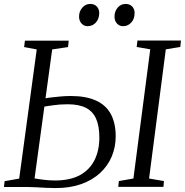

<svg xmlns="http://www.w3.org/2000/svg" viewBox="-20 -949 939 975"><path d="M263 6Q240.5 6 214.5 4.8Q188.5 3.5 163.5 2Q138.5 0.5 118.5 0.5H0L3.5 -29L77.5 -42L166.5 -698L102.5 -710L106.5 -742.5H329L325.5 -710L245 -698L155.5 -43Q177 -39 205 -35.8Q233 -32.5 259 -32.5Q337 -32.5 386.8 -60.2Q436.5 -88 460.5 -137Q484.5 -186 484.5 -250.5Q484.5 -310 467.5 -347.2Q450.5 -384.5 415.2 -402Q380 -419.5 323.5 -419.5Q283 -419.5 247.5 -414.2Q212 -409 187 -405L190 -446Q208.5 -450 234.2 -453.5Q260 -457 288 -459.2Q316 -461.5 339.5 -461.5Q416.5 -461.5 467.2 -438.5Q518 -415.5 542.8 -369.8Q567.5 -324 567.5 -256.5Q567.5 -201.5 547.2 -153.8Q527 -106 487.8 -70Q448.5 -34 392 -14Q335.5 6 263 6ZM580.5 0 583.5 -29.5 657.5 -42.5 743 -698.5 674 -710.5 678 -743H899L895.5 -710.5L822 -698.5L737 -42.5L812.5 -29.5L810 0ZM424.5 -816Q406.5 -816 393.8 -830Q381 -844 381.5 -866.5Q382 -892.5 398.5 -910.8Q415 -929 438.5 -929Q460 -929 472 -915.5Q484 -902 484 -882.5Q483.5 -853 466.8 -834.5Q450 -816 424.5 -816ZM604.5 -816Q586 -816 573.5 -830Q561 -844 561.5 -866.5Q562 -892.5 578 -910.8Q594 -929 618 -929Q639.5 -929 651.8 -915.5Q664 -902 663.5 -882.5Q663.5 -853 646.5 -834.5Q629.5 -816 604.5 -816Z"/></svg>

Font: Merriweather 60pt Light
Style: Italic
Weight: 300
Italic angle: -7.8°
Version: Version 2.101